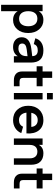

<svg xmlns="http://www.w3.org/2000/svg" viewBox="1279 -2051 1013 3611"><g transform="rotate(90 1785.5 -245.5)"><path d="M190.4 240.2H69.8V-540H190.4V-467.3Q242.7 -555.2 356.4 -555.2Q463.4 -555.2 532.2 -475.1Q601.1 -395 601.1 -270Q601.1 -144 532.2 -64.5Q463.4 15.1 356.4 15.1Q242.7 15.1 190.4 -72.3ZM331.5 -98.1Q401.4 -98.1 437.5 -144.8Q473.6 -191.4 473.6 -270Q473.6 -350.1 437.3 -396Q400.9 -441.9 331.5 -441.9Q261.2 -441.9 225.8 -395.8Q190.4 -349.6 190.4 -270Q190.4 -189.9 226.8 -144Q263.2 -98.1 331.5 -98.1Z M928.2 -555.2Q1043.9 -555.2 1100.3 -496.8Q1156.7 -438.5 1156.7 -318.8V0H1036.6V-72.3Q982.9 15.1 862.3 15.1Q780.3 15.1 730.5 -29.3Q680.7 -73.7 680.7 -147Q680.7 -300.8 894 -327.6L1036.1 -345.2Q1033.2 -449.2 928.2 -449.2Q879.9 -449.2 851.1 -430.9Q822.3 -412.6 809.6 -374L700.2 -403.3Q721.2 -477.1 780.3 -516.1Q839.4 -555.2 928.2 -555.2ZM1036.6 -256.8 911.1 -241.7Q853.5 -234.9 826.2 -214.1Q798.8 -193.4 798.8 -157.2Q798.8 -85.4 891.1 -85.4Q939 -85.4 974.9 -109.1Q1010.7 -132.8 1024.9 -170.4Q1036.6 -197.3 1036.6 -252Z M1226.1 -428.2V-540H1324.2V-720.2H1444.3V-540H1603V-428.2H1444.3V-176.8Q1444.3 -140.6 1461.2 -123.8Q1478 -106.9 1514.2 -106.9H1603V0H1489.3Q1411.1 0 1367.7 -40Q1324.2 -80.1 1324.2 -152.3V-428.2Z M1849.6 -622.1H1729V-732.4H1849.6ZM1849.6 0H1729V-540H1849.6Z M2238.8 -96.2Q2328.1 -96.2 2364.3 -172.9L2483.4 -139.2Q2452.1 -65.4 2388.2 -25.1Q2324.2 15.1 2238.8 15.1Q2118.2 15.1 2043.7 -64Q1969.2 -143.1 1969.2 -270Q1969.2 -397.5 2043.9 -476.3Q2118.7 -555.2 2237.8 -555.2Q2365.7 -555.2 2432.9 -469Q2500 -382.8 2489.3 -236.3H2098.6Q2106.9 -169.4 2143.3 -132.8Q2179.7 -96.2 2238.8 -96.2ZM2101.6 -327.6H2366.7Q2362.3 -384.8 2328.4 -416.5Q2294.4 -448.2 2237.8 -448.2Q2183.1 -448.2 2147.9 -416.7Q2112.8 -385.3 2101.6 -327.6Z M2958 0V-297.4Q2958 -366.7 2925.5 -404.3Q2893.1 -441.9 2832 -441.9Q2771 -441.9 2738 -404.3Q2705.1 -366.7 2705.1 -297.4V0H2584.5V-540H2705.1V-469.7Q2751 -555.2 2863.8 -555.2Q2963.9 -555.2 3021.2 -496.8Q3078.6 -438.5 3078.6 -322.3V0Z M3147.9 -428.2V-540H3246.1V-720.2H3366.2V-540H3524.9V-428.2H3366.2V-176.8Q3366.2 -140.6 3383.1 -123.8Q3399.9 -106.9 3436 -106.9H3524.9V0H3411.1Q3333 0 3289.6 -40Q3246.1 -80.1 3246.1 -152.3V-428.2Z"/></g></svg>

Font: Vela Sans Bd
Style: Bold
Weight: 700
Designer: Principal design: Mikhail Sharanda - project Manrope.
Design modification: Ravid Balaliev
Foundry: Mikhail Sharanda
Version: Version 1.001